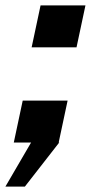

<svg xmlns="http://www.w3.org/2000/svg" viewBox="-45 -527 349 710"><path d="M271 -507 238 -352H72L105 -507ZM205 -155 172 0H174L47 163H-25L70 0H6L39 -155Z"/></svg>

Font: Decalotype
Style: Bold Italic
Weight: 700
Italic angle: -12°
Designer: Alfredo Marco Pradil
Foundry: Alfredo Marco Pradil
Version: Version 1.0